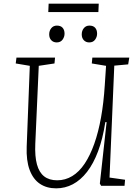

<svg xmlns="http://www.w3.org/2000/svg" viewBox="-20 -1016 754 1050"><path d="M579 -45 664 -33 661 0H533L526 -12L563 -348H556Q542 -257 516.5 -189Q491 -121 456 -76Q421 -31 378.5 -8.5Q336 14 287 14Q235 14 198 -11Q161 -36 142 -87Q123 -138 126 -214L143 -656L66 -669L70 -701H281L278 -669L192 -656L173 -230Q170 -161 182 -117Q194 -73 221.5 -51.5Q249 -30 293 -30Q337 -30 375 -53Q413 -76 443 -121Q473 -166 495.5 -229.5Q518 -293 532.5 -373.5Q547 -454 553 -550L560 -656L482 -669L485 -701H687L681 -664L605 -657ZM249 -828Q249 -848 260.5 -862Q272 -876 291 -876Q312 -876 322.5 -864Q333 -852 333 -832Q333 -814 322 -799Q311 -784 290 -784Q272 -784 260.5 -796Q249 -808 249 -828ZM427 -828Q427 -848 438.5 -862Q450 -876 469 -876Q490 -876 500.5 -864Q511 -852 511 -832Q511 -814 500 -799Q489 -784 468 -784Q450 -784 438.5 -796Q427 -808 427 -828ZM246 -996H520L518 -950H244Z"/></svg>

Font: Literata ExtraLight
Style: Italic
Weight: 250
Italic angle: -2°
Designer: Latin by Veronika Burian and Jose Scaglione. Greek by Irene Vlachou. Cyrillic by Vera Evstafieva
Foundry: TypeTogether
Version: Version 3.002